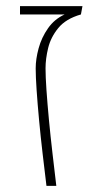

<svg xmlns="http://www.w3.org/2000/svg" viewBox="-20 -604 329 624"><path d="M131 0Q125 -49 118.5 -104.5Q112 -160 107 -213.5Q102 -267 99 -311Q96 -355 96 -382Q96 -412 105.5 -447Q115 -482 136 -512Q157 -542 190 -557H243Q194 -543 169.5 -513Q145 -483 136.5 -448Q128 -413 128 -382Q128 -355 131 -311.5Q134 -268 139 -215Q144 -162 150.5 -106.5Q157 -51 163 0ZM45 -557V-584H248L243 -557Z"/></svg>

Font: Noto Sans Hebrew Light
Style: Regular
Weight: 100
Version: Version 3.000